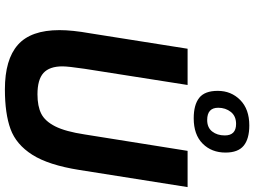

<svg xmlns="http://www.w3.org/2000/svg" viewBox="-147 -885 1038 784"><g transform="rotate(90 372.0 -493.0)"><path d="M103 -217Q103 -269 116 -342L179 -740H327L261 -320Q251 -252 251 -229Q251 -176 278 -151.5Q305 -127 365 -127Q414 -127 444.5 -142.5Q475 -158 496 -199.5Q517 -241 529 -320L596 -740H744L674 -298Q654 -172 612 -106Q570 -40 507 -17Q444 6 345 6Q223 6 163 -47Q103 -100 103 -217ZM351 -863Q351 -918 388.5 -955Q426 -992 492 -992Q547 -992 575 -969Q603 -946 603 -895Q603 -838 566.5 -801.5Q530 -765 463 -765Q408 -765 379.5 -787.5Q351 -810 351 -863ZM533 -892Q533 -938 486 -938Q454 -938 437 -916.5Q420 -895 420 -865Q420 -820 470 -820Q501 -820 517 -840.5Q533 -861 533 -892Z"/></g></svg>

Font: Exo
Style: Bold Italic
Weight: 700
Italic angle: -9°
Designer: Natanael Gama
Foundry: Natanael Gama
Version: Version 1.500; ttfautohint (v1.6)